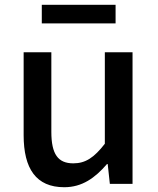

<svg xmlns="http://www.w3.org/2000/svg" viewBox="-20 -770 660 804"><path d="M249 14C324 14 378 -25 428 -83H431L440 0H535V-551H419V-168C374 -110 338 -86 287 -86C223 -86 195 -124 195 -218V-551H79V-204C79 -64 131 14 249 14ZM155 -672H464V-750H155Z"/></svg>

Font: Noto Sans TC Medium
Style: Regular
Weight: 500
Designer: Ryoko NISHIZUKA 西塚涼子 (kana, bopomofo & ideographs); Paul D. Hunt (Latin, Greek & Cyrillic); Sandoll Communications 산돌커뮤니
Foundry: Adobe
Version: Version 2.004;hotconv 1.0.118;makeotfexe 2.5.65603